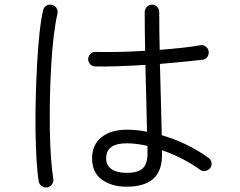

<svg xmlns="http://www.w3.org/2000/svg" viewBox="-20 -792 1040 832"><path d="M529 17Q463 17 421 -14Q379 -45 379 -106Q379 -164 419.5 -197Q460 -230 530 -230Q574 -230 617 -221Q616 -280 614 -356Q612 -432 610 -511Q549 -507 492 -505Q435 -503 393 -504Q380 -504 371 -513.5Q362 -523 362 -536Q363 -550 372.5 -559Q382 -568 395 -567Q436 -566 492.5 -567Q549 -568 609 -572Q608 -617 607.5 -660Q607 -703 607 -740Q607 -753 616.5 -762.5Q626 -772 639 -772Q652 -772 661 -762.5Q670 -753 670 -740Q670 -702 670.5 -660.5Q671 -619 672 -576Q724 -580 770 -585Q816 -590 848 -596Q861 -598 871.5 -590.5Q882 -583 884 -570Q886 -557 879 -546Q872 -535 858 -533Q825 -529 776.5 -524.5Q728 -520 673 -515Q675 -428 677.5 -346.5Q680 -265 681 -206Q740 -189 792 -163Q844 -137 883 -108Q894 -101 896.5 -88Q899 -75 891 -64Q883 -54 870 -51.5Q857 -49 846 -57Q815 -80 772 -102.5Q729 -125 682 -141V-125Q683 -51 644 -17Q605 17 529 17ZM185 20Q172 22 161 14.5Q150 7 148 -6Q142 -40 138.5 -96.5Q135 -153 134 -224Q133 -295 135 -371Q137 -447 141 -519Q145 -591 151.5 -651Q158 -711 167 -748Q170 -761 181 -767.5Q192 -774 205 -771Q218 -768 225 -757Q232 -746 229 -733Q220 -695 213 -637Q206 -579 202 -510.5Q198 -442 196.5 -370Q195 -298 196 -230.5Q197 -163 201 -107.5Q205 -52 211 -17Q213 -4 205.5 6.5Q198 17 185 20ZM529 -43Q578 -43 598.5 -62.5Q619 -82 619 -125V-160Q596 -165 573.5 -168Q551 -171 529 -171Q440 -171 440 -106Q440 -75 463.5 -59Q487 -43 529 -43Z"/></svg>

Font: Zen Maru Gothic
Style: Regular
Weight: 400
Designer: Yoshimichi Ohira
Foundry: Positype
Version: Version 1.002